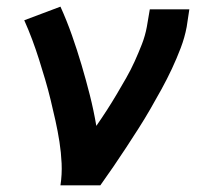

<svg xmlns="http://www.w3.org/2000/svg" viewBox="-20 -558 640 578"><path d="M162 0Q167 -33 165.5 -66Q164 -99 159 -131Q154 -163 147 -194.5Q140 -226 132.5 -257Q125 -288 116 -318.5Q107 -349 97.5 -379Q88 -409 77 -438.5Q66 -468 53 -497L162 -538Q181 -496 196.5 -452Q212 -408 225.5 -362.5Q239 -317 250.5 -271.5Q262 -226 270 -179Q286 -202 301.5 -226Q317 -250 331.5 -274.5Q346 -299 360 -323.5Q374 -348 385.5 -373.5Q397 -399 407 -424.5Q417 -450 422 -477L431 -530H550L542 -477Q536 -445 524 -413.5Q512 -382 497.5 -351Q483 -320 466.5 -290Q450 -260 433 -230.5Q416 -201 397.5 -172Q379 -143 360 -114Q341 -85 321.5 -56.5Q302 -28 282 0Z"/></svg>

Font: Iosevka Curly Extended Oblique
Style: Bold
Weight: 700
Width: 7
Italic angle: -9°
Monospace: yes
Designer: Belleve Invis
Foundry: Belleve Invis
Version: Version 11.1.0; ttfautohint (v1.8.3)